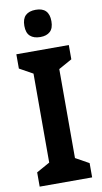

<svg xmlns="http://www.w3.org/2000/svg" viewBox="-101 -974 540 1020"><g transform="rotate(-10 168.5 -464.5)"><path d="M310 0H27V-77L99 -117V-597L27 -637V-714H310V-637L238 -597V-117L310 -77ZM169 -929Q241 -929 241 -855Q241 -817 222 -799.5Q203 -782 169 -782Q134 -782 114.5 -799.5Q95 -817 95 -855Q95 -893 114 -911Q133 -929 169 -929Z"/></g></svg>

Font: Noto Sans Sinhala UI Condensed
Style: Bold
Weight: 700
Width: 3
Designer: Jelle Bosma - Monotype Design Team
Foundry: Monotype Imaging Inc.
Version: Version 2.006; ttfautohint (v1.8.4.7-5d5b)